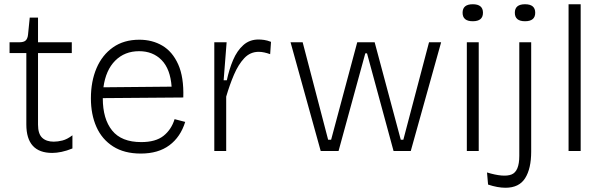

<svg xmlns="http://www.w3.org/2000/svg" viewBox="-20 -711 2842 904"><path d="M226 9Q104 9 104 -125V-461H25V-512H71Q92 -512 101 -520.5Q110 -529 112 -548L120 -628H159V-512H318V-461H159V-124Q159 -81 178.5 -62.5Q198 -44 233 -44Q252 -44 274 -49.5Q296 -55 321 -74V-12Q294 -1 270 4Q246 9 226 9Z M643 12Q565 12 512.5 -21.5Q460 -55 434 -113.5Q408 -172 408 -248Q408 -328 434.5 -390Q461 -452 512 -488Q563 -524 636 -524Q697 -524 744.5 -496Q792 -468 819 -408Q846 -348 843 -252L464 -249V-248Q464 -151 508 -96.5Q552 -42 645 -42Q713 -42 750 -71.5Q787 -101 802 -150L852 -137Q830 -66 777.5 -27Q725 12 643 12ZM635 -470Q567 -470 522.5 -425.5Q478 -381 467 -300L788 -303Q782 -386 741 -428Q700 -470 635 -470Z M989 0V-512H1047L1033 -333H1048Q1059 -385 1077.5 -428.5Q1096 -472 1125.5 -498.5Q1155 -525 1197 -525Q1209 -525 1223.5 -523Q1238 -521 1256 -514L1252 -456Q1238 -461 1224.5 -464Q1211 -467 1198 -467Q1158 -467 1130 -437Q1102 -407 1081.5 -359Q1061 -311 1045 -256V0Z M1490 0 1348 -512H1405L1525 -53H1539L1662 -512H1744L1867 -53H1879L2000 -512H2057L1914 0H1833L1708 -460H1700L1574 0Z M2178 0V-512H2234V0ZM2206 -611Q2158 -611 2158 -651Q2158 -691 2206 -691Q2254 -691 2254 -651Q2254 -611 2206 -611Z M2360 173Q2323 173 2278 158L2273 101Q2352 125 2388.5 110.5Q2425 96 2425 23V-512H2481V3Q2481 83 2452.5 128Q2424 173 2360 173ZM2452 -611Q2404 -611 2404 -651Q2404 -691 2452 -691Q2500 -691 2500 -651Q2500 -611 2452 -611Z M2657 0V-691H2714V0Z"/></svg>

Font: Bricolage Grotesque 10pt ExtraLight
Style: Regular
Weight: 200
Designer: Mathieu Triay
Foundry: Atelier Triay
Version: Version 1.000; ttfautohint (v1.8.4.7-5d5b);gftools[0.9.32]